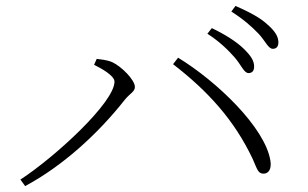

<svg xmlns="http://www.w3.org/2000/svg" viewBox="-20 -725 1040 649"><path d="M774 -530C796 -504 805 -478 820 -478C832 -478 839 -485 839 -500C839 -520 828 -537 802 -562C780 -583 744 -607 696 -630L681 -611C723 -584 752 -555 774 -530ZM855 -610C877 -586 887 -560 902 -560C914 -560 921 -567 921 -582C921 -601 910 -620 883 -643C861 -664 824 -684 776 -705L762 -686C804 -659 830 -636 855 -610ZM298 -506C320 -495 367 -470 367 -449C367 -379 167 -195 49 -118L65 -96C190 -163 309 -270 402 -388C419 -409 436 -415 436 -431C436 -455 390 -501 359 -515C340 -523 320 -524 307 -526ZM871 -138C886 -138 899 -151 894 -182C876 -294 713 -450 582 -530L565 -508C683 -417 772 -319 834 -188C850 -152 852 -138 871 -138Z"/></svg>

Font: Noto Serif TC ExtraLight
Style: Regular
Weight: 200
Designer: Ryoko NISHIZUKA 西塚涼子 (kana & ideographs); Frank Grießhammer (Latin, Greek & Cyrillic); Wenlong ZHANG 张文龙 (bopomofo); San
Foundry: Adobe
Version: Version 2.001;hotconv 1.1.0;makeotfexe 2.6.0